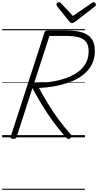

<svg xmlns="http://www.w3.org/2000/svg" viewBox="-20 -1258 899 1759"><path d="M101 14Q88 14 81.5 9.5Q75 5 78 -6L387 -959Q391 -970 398 -974.5Q405 -979 421 -979H583Q672 -979 731 -961.5Q790 -944 819.5 -902.5Q849 -861 849 -790Q849 -733 830 -687Q811 -641 776.5 -604.5Q742 -568 694.5 -541Q647 -514 590 -495.5Q533 -477 469 -466Q405 -455 337 -452Q376 -378 420.5 -306Q465 -234 516 -164.5Q567 -95 628 -27Q635 -20 636 -11.5Q637 -3 624 9Q612 18 603 14.5Q594 11 583 0Q521 -70 466.5 -144.5Q412 -219 365 -296.5Q318 -374 277 -451L133 -5Q130 5 123.5 9.5Q117 14 101 14ZM293 -498Q338 -498 386 -502Q434 -506 482.5 -515Q531 -524 576.5 -539.5Q622 -555 661 -577Q700 -599 729.5 -629.5Q759 -660 775.5 -699.5Q792 -739 792 -788Q792 -842 769.5 -873Q747 -904 700 -916.5Q653 -929 579 -929H433ZM837 -1238Q846 -1238 852.5 -1230.5Q859 -1223 859 -1216Q859 -1210 857 -1206.5Q855 -1203 850 -1199L670 -1060Q660 -1053 653.5 -1050Q647 -1047 639 -1047Q632 -1047 626.5 -1050.5Q621 -1054 615 -1061L503 -1201Q500 -1206 498.5 -1210Q497 -1214 497 -1218Q497 -1227 506 -1232.5Q515 -1238 522 -1238Q529 -1238 532.5 -1235Q536 -1232 540 -1227L648 -1112L816 -1227Q824 -1232 828 -1235Q832 -1238 837 -1238ZM0 471H758V481H0ZM0 -20H758V0H0ZM0 -505H758V-500H0ZM0 -991H758V-981H0Z"/></svg>

Font: Playwrite IE Guides
Style: Regular
Weight: 400
Designer: Veronika Burian, José Scaglione
Foundry: TypeTogether
Version: Version 1.003